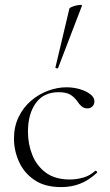

<svg xmlns="http://www.w3.org/2000/svg" viewBox="-20 -751 447 783"><path d="M230 12Q162 12 119.5 -17.5Q77 -47 57 -92.5Q37 -138 37 -185Q37 -235 56 -274Q75 -313 106.5 -340Q138 -367 176 -381Q214 -395 251 -395Q279 -395 305 -387.5Q331 -380 348 -367Q365 -354 365 -338Q365 -326 357.5 -317.5Q350 -309 336 -309Q322 -309 312 -318Q302 -327 296 -337Q284 -354 267.5 -364.5Q251 -375 219 -375Q158 -375 126 -330.5Q94 -286 94 -214Q94 -163 112 -118.5Q130 -74 167.5 -46.5Q205 -19 265 -19Q291 -19 318.5 -26.5Q346 -34 368 -54Q371 -56 374.5 -52Q378 -48 375 -46Q341 -15 306 -1.5Q271 12 230 12ZM217 -474Q216 -471 210.5 -472.5Q205 -474 206 -476L263 -716Q264 -719 272 -722.5Q280 -726 290.5 -728.5Q301 -731 308.5 -731Q316 -731 314 -727Z"/></svg>

Font: Cormorant Light Light
Style: Regular
Weight: 300
Version: Version 4.000